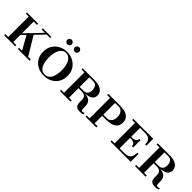

<svg xmlns="http://www.w3.org/2000/svg" viewBox="231 -1868 3039 3039"><g transform="rotate(45 1751.0 -348.0)"><path d="M124.5 -122 495.5 -508H533.5L162.5 -122ZM42.5 0V-26.5H288.5V0ZM108 0V-510H220V0ZM350 0V-26.5H612V0ZM432.5 0 277 -274 353.5 -357 569 0ZM42.5 -483.5V-510H294.5V-483.5ZM398 -483.5V-510H588.5V-483.5Z M935 10Q857.5 10 795.8 -22.2Q734 -54.5 698 -114Q662 -173.5 662 -255Q662 -336.5 700 -396Q738 -455.5 800.2 -487.8Q862.5 -520 935 -520Q1008 -520 1070.2 -487.8Q1132.5 -455.5 1170.5 -396Q1208.5 -336.5 1208.5 -255Q1208.5 -173.5 1172.5 -114Q1136.5 -54.5 1074.5 -22.2Q1012.5 10 935 10ZM935 -14Q974 -14 1001.5 -32.2Q1029 -50.5 1046.2 -83.2Q1063.5 -116 1071.8 -159.8Q1080 -203.5 1080 -255Q1080 -306.5 1070.5 -350.2Q1061 -394 1042.5 -426.8Q1024 -459.5 997 -477.8Q970 -496 935 -496Q900 -496 873 -477.8Q846 -459.5 827.8 -426.8Q809.5 -394 800 -350.2Q790.5 -306.5 790.5 -255Q790.5 -203.5 798.8 -159.8Q807 -116 824.2 -83.2Q841.5 -50.5 868.8 -32.2Q896 -14 935 -14ZM1018.5 -604.5Q997 -604.5 982.2 -619.2Q967.5 -634 967.5 -655Q967.5 -676 982.2 -691Q997 -706 1018.5 -706Q1039.5 -706 1054.2 -691Q1069 -676 1069 -655Q1069 -634 1054.2 -619.2Q1039.5 -604.5 1018.5 -604.5ZM850.5 -604.5Q829.5 -604.5 814.8 -619.2Q800 -634 800 -655Q800 -676 814.8 -691Q829.5 -706 851 -706Q872 -706 886.8 -691Q901.5 -676 901.5 -655Q901.5 -634 886.8 -619.2Q872 -604.5 850.5 -604.5Z M1428.5 -251.5V-266.5H1551Q1585.5 -266.5 1606.2 -280Q1627 -293.5 1636.2 -317Q1645.5 -340.5 1645.5 -371Q1645.5 -401.5 1636.2 -426.8Q1627 -452 1606.2 -467.5Q1585.5 -483 1551 -483H1291V-509.5H1561.5Q1628 -509.5 1672.8 -491.5Q1717.5 -473.5 1739.8 -442.2Q1762 -411 1762 -371Q1762 -311 1714 -281.2Q1666 -251.5 1558 -251.5ZM1291 0V-26.5H1527.5V0ZM1356 0V-509.5H1467V0ZM1748.5 10Q1701 10 1677.5 -3.5Q1654 -17 1645.8 -39.5Q1637.5 -62 1637.2 -88.8Q1637 -115.5 1636.8 -142Q1636.5 -168.5 1628.8 -190.8Q1621 -213 1598 -226.5Q1575 -240 1527.5 -240H1428.5V-254H1564Q1624.5 -254 1660.5 -241.2Q1696.5 -228.5 1714.5 -207.8Q1732.5 -187 1738.8 -162Q1745 -137 1745.2 -112Q1745.5 -87 1745.5 -66.2Q1745.5 -45.5 1751.8 -32.8Q1758 -20 1776.5 -20Q1787 -20 1795.5 -23.2Q1804 -26.5 1812.5 -31.5L1821 -6.5Q1809 0 1793.2 5Q1777.5 10 1748.5 10Z M2013.5 -194.5V-220.5H2117Q2156 -220.5 2180.2 -238.5Q2204.5 -256.5 2215.8 -286.5Q2227 -316.5 2227 -352Q2227 -387.5 2215.8 -417.5Q2204.5 -447.5 2180.2 -465.5Q2156 -483.5 2117 -483.5H1863.5V-510H2120.5Q2196 -510 2247 -493Q2298 -476 2324.2 -441.2Q2350.5 -406.5 2350.5 -352Q2350.5 -297.5 2324.2 -262.8Q2298 -228 2247 -211.2Q2196 -194.5 2120.5 -194.5ZM1863.5 0V-26.5H2106V0ZM1929 0V-510H2041V0Z M2715 -188.5Q2713.5 -214.5 2701 -230Q2688.5 -245.5 2670 -252.5Q2651.5 -259.5 2631.5 -259.5H2576.5V-286H2631.5Q2651.5 -286 2670 -292Q2688.5 -298 2701 -312.5Q2713.5 -327 2715 -353H2742V-188.5ZM2848 -175H2874.5V0H2423V-26.5H2488.5V-483.5H2423V-510H2870V-355H2843Q2841.5 -406.5 2825 -434.5Q2808.5 -462.5 2781.5 -473Q2754.5 -483.5 2721 -483.5H2600.5V-26.5H2705.5Q2749 -26.5 2780.2 -37.8Q2811.5 -49 2828.8 -81.2Q2846 -113.5 2848 -175Z M3109.5 -251.5V-266.5H3232Q3266.5 -266.5 3287.2 -280Q3308 -293.5 3317.2 -317Q3326.5 -340.5 3326.5 -371Q3326.5 -401.5 3317.2 -426.8Q3308 -452 3287.2 -467.5Q3266.5 -483 3232 -483H2972V-509.5H3242.5Q3309 -509.5 3353.8 -491.5Q3398.5 -473.5 3420.8 -442.2Q3443 -411 3443 -371Q3443 -311 3395 -281.2Q3347 -251.5 3239 -251.5ZM2972 0V-26.5H3208.5V0ZM3037 0V-509.5H3148V0ZM3429.5 10Q3382 10 3358.5 -3.5Q3335 -17 3326.8 -39.5Q3318.5 -62 3318.2 -88.8Q3318 -115.5 3317.8 -142Q3317.5 -168.5 3309.8 -190.8Q3302 -213 3279 -226.5Q3256 -240 3208.5 -240H3109.5V-254H3245Q3305.5 -254 3341.5 -241.2Q3377.5 -228.5 3395.5 -207.8Q3413.5 -187 3419.8 -162Q3426 -137 3426.2 -112Q3426.5 -87 3426.5 -66.2Q3426.5 -45.5 3432.8 -32.8Q3439 -20 3457.5 -20Q3468 -20 3476.5 -23.2Q3485 -26.5 3493.5 -31.5L3502 -6.5Q3490 0 3474.2 5Q3458.5 10 3429.5 10Z"/></g></svg>

Font: Bodoni Moda SC 9pt Medium
Style: Regular
Weight: 500
Designer: Owen Earl
Foundry: indestructible type
Version: Version 2.005